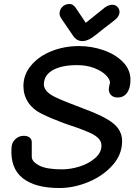

<svg xmlns="http://www.w3.org/2000/svg" viewBox="-20 -947 688 967"><path d="M279 0Q352 0 425.5 -30.5Q499 -61 547 -115Q595 -169 595 -236Q595 -290 550 -326Q505 -362 401 -400Q304 -436 260 -457Q201 -485 201 -522Q201 -568 245.5 -593.5Q290 -619 368 -619Q416 -619 454 -604.5Q492 -590 514 -568Q534 -547 534 -531Q528 -507 528 -498Q528 -479 540 -467.5Q552 -456 572 -456Q603 -456 620 -479.5Q637 -503 637 -545Q637 -596 599.5 -634.5Q562 -673 502 -694Q442 -715 377 -715Q305 -715 241 -690Q177 -665 138 -619Q98 -573 98 -513Q98 -469 121 -433Q144 -397 186 -376Q216 -361 240 -351Q264 -341 293 -330Q322 -319 368 -304Q401 -292 429 -280Q457 -268 474 -252Q491 -236 491 -213Q491 -179 460 -151.5Q429 -124 383 -109Q336 -94 292 -94Q215 -94 178 -113Q140 -133 140 -157V-230Q140 -246 129 -254.5Q118 -263 100 -263Q75 -263 57 -246Q39 -229 38 -203Q31 -101 93.5 -50.5Q156 0 279 0ZM395 -740Q417 -740 443 -757Q457 -766 506 -806Q521 -817 535 -828Q548 -839 559 -847Q570 -855 576 -866Q582 -877 582 -886Q582 -902 571.5 -912.5Q561 -923 546 -923Q528 -923 509 -910Q498 -902 453 -865L412 -832L361 -908Q348 -927 330 -927Q309 -927 294.5 -913Q280 -899 280 -878Q280 -866 290 -852L348 -767Q366 -740 395 -740Z"/></svg>

Font: Balsamiq Sans
Style: Italic
Weight: 400
Italic angle: -12°
Designer: Michael Angeles
Foundry: Balsamiq SRL
Version: Version 1.020; ttfautohint (v1.8.4.7-5d5b);gftools[0.9.26]